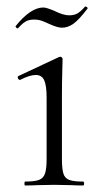

<svg xmlns="http://www.w3.org/2000/svg" viewBox="-20 -569 315 589"><path d="M57 -12Q86 -12 99.5 -17Q113 -22 118 -36.5Q123 -51 123 -81V-270Q123 -307 115.5 -323Q108 -339 90 -339Q71 -339 42 -324H41Q37 -324 35 -329Q33 -334 37 -336L161 -394L165 -395Q167 -395 169.5 -393Q172 -391 172 -388Q172 -382 171 -348.5Q170 -315 170 -271V-81Q170 -51 174.5 -36.5Q179 -22 192.5 -17Q206 -12 235 -12Q238 -12 238 -6Q238 0 235 0Q212 0 199 -1L146 -2L94 -1Q80 0 57 0Q55 0 55 -6Q55 -12 57 -12ZM241 -549H242Q245 -549 247.5 -546.5Q250 -544 248 -542Q222 -508 205 -496Q188 -484 170 -484Q156 -484 130 -496Q128 -497 114 -503Q100 -509 85 -509Q69 -509 59.5 -503.5Q50 -498 43.5 -491Q37 -484 35 -482H34Q32 -482 29.5 -484.5Q27 -487 28 -489Q74 -546 113 -546Q122 -546 146 -536Q174 -522 192 -522Q209 -522 219.5 -529Q230 -536 241 -549Z"/></svg>

Font: Cormorant Garamond Light
Style: Regular
Weight: 300
Designer: Christian Thalmann (Catharsis Fonts)
Version: Version 3.000